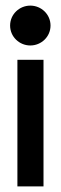

<svg xmlns="http://www.w3.org/2000/svg" viewBox="-20 -664 219 684"><path d="M16 -573C16 -533 49 -502 88 -502C127 -502 160 -533 160 -573C160 -613 127 -644 88 -644C49 -644 16 -613 16 -573ZM42 0H135V-451H42Z"/></svg>

Font: Charger Sport
Style: Bd
Weight: 700
Designer: Jasper
Foundry: Cannot Into Space Fonts
Version: Version 1.1